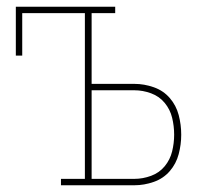

<svg xmlns="http://www.w3.org/2000/svg" viewBox="-20 -550 640 570"><path d="M161 0V-19H232V-511H46V-385H27V-530H322V-511H252V-301H379Q408 -301 436.5 -291Q465 -281 484 -259Q503 -237 510.5 -208.5Q518 -180 518 -150Q518 -121 510.5 -92.5Q503 -64 484 -42Q465 -20 436.5 -10Q408 0 379 0ZM252 -19H379Q404 -19 428.5 -28Q453 -37 469 -56.5Q485 -76 491 -100.5Q497 -125 497 -150Q497 -176 491 -200.5Q485 -225 469 -244.5Q453 -264 428.5 -273Q404 -282 379 -282H252Z"/></svg>

Font: Iosevka Curly Slab ThEx
Style: Regular
Weight: 100
Width: 7
Monospace: yes
Designer: Belleve Invis
Foundry: Belleve Invis
Version: Version 11.1.0; ttfautohint (v1.8.3)